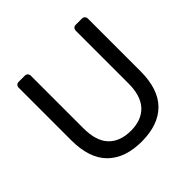

<svg xmlns="http://www.w3.org/2000/svg" viewBox="-177 -872 1054 1054"><g transform="rotate(-45 350.0 -345.0)"><path d="M82 -270V-675.8Q82 -687 88.1 -693.6Q94.2 -700.2 104 -700.2H151.9Q163.1 -700.2 169.4 -693.6Q175.8 -687 175.8 -675.8V-268.1Q175.8 -169.9 221.4 -122.1Q267.1 -74.2 351.1 -74.2Q434.1 -74.2 479.5 -122.6Q524.9 -170.9 524.9 -268.1V-675.8Q524.9 -687 531 -693.6Q537.1 -700.2 547.9 -700.2H596.2Q606 -700.2 612.5 -693.6Q619.1 -687 619.1 -675.8V-270Q619.1 -128.9 549.6 -59.6Q480 9.8 351.1 9.8Q222.2 9.8 152.1 -59.6Q82 -128.9 82 -270Z"/></g></svg>

Font: Rubik AZ
Style: Regular
Weight: 400
Designer: Hubert and Fischer
Foundry: Hubert & Fischer
Version: Version 2.000